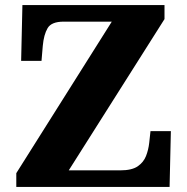

<svg xmlns="http://www.w3.org/2000/svg" viewBox="-20 -734 736 754"><path d="M44 0V-54L419 -649H230Q182 -649 167 -623.5Q152 -598 148 -554L143 -495H63L68 -714H626V-659L250 -65H452Q498 -65 521 -81Q544 -97 553.5 -121.5Q563 -146 566 -173L571 -219H651L646 0Z"/></svg>

Font: Noto Serif Georgian ExtraBold
Style: Regular
Weight: 800
Designer: Monotype Design Team, Akaki Razmadze
Foundry: Google LLC
Version: Version 2.003; ttfautohint (v1.8.4.7-5d5b)